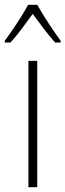

<svg xmlns="http://www.w3.org/2000/svg" viewBox="-43 -784 274 804"><path d="M113 0H76V-529H113ZM113 -764Q126 -741 144.5 -711.5Q163 -682 181.5 -655Q200 -628 211 -613V-606H188Q165 -631 140 -664Q115 -697 94 -726Q74 -698 48.5 -664Q23 -630 1 -606H-23V-613Q-9 -632 9.5 -659Q28 -686 45.5 -714Q63 -742 75 -764Z"/></svg>

Font: Noto Sans Khmer UI Condensed ExtraLight
Style: Regular
Weight: 200
Width: 3
Designer: Danh Hong and the Monotype Design Team
Foundry: Monotype Imaging Inc.
Version: Version 2.002; ttfautohint (v1.8.4.7-5d5b)